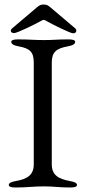

<svg xmlns="http://www.w3.org/2000/svg" viewBox="-20 -828 380 853"><path d="M43 -681C56 -681 138 -721 164 -736C173 -741 175 -741 184 -736C210 -721 292 -680 305 -680C314 -680 319 -685 319 -691C319 -695 318 -699 313 -703L215 -786C196 -803 189 -808 174 -808C159 -808 152 -803 133 -786L35 -703C30 -699 28 -695 28 -691C28 -685 34 -681 43 -681ZM130 -550V-98C130 -51 102 -33 52 -24C29 -20 19 -15 19 -6C19 2 31 5 48 5C102 5 126 0 176 0C222 0 239 5 293 5C310 5 322 2 322 -6C322 -15 312 -20 289 -24C239 -33 210 -51 210 -98V-550C210 -597 231 -613 281 -622C304 -626 314 -633 314 -642C314 -650 302 -653 285 -653C231 -653 219 -650 176 -650C130 -650 113 -653 59 -653C42 -653 30 -650 30 -642C30 -633 40 -626 63 -622C113 -613 130 -597 130 -550Z"/></svg>

Font: EB Garamond 12
Style: Regular
Weight: 400
Version: Version 0.016+